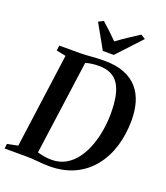

<svg xmlns="http://www.w3.org/2000/svg" viewBox="-187 -1108 1067 1236"><g transform="rotate(20 346.5 -490.0)"><path d="M92.5 -743H235.5Q277 -744 318.5 -747.5Q360 -751 399.5 -751Q480.5 -751 537 -728.5Q593.5 -706 628.5 -665.2Q663.5 -624.5 679.2 -569.8Q695 -515 695 -451Q695 -354.5 669.8 -271Q644.5 -187.5 594.2 -124.5Q544 -61.5 469.2 -26.2Q394.5 9 296 9Q275.5 9 255 7.5Q234.5 6 214 4.2Q193.5 2.5 173.2 1.2Q153 0 133 0H-11.5L-7.5 -33L65 -47.5L153 -694.5L88.5 -708ZM195 -20.5 173.5 -56.5Q188 -52.5 207.5 -47.5Q227 -42.5 249.8 -38.8Q272.5 -35 296 -35Q351 -35 393.5 -59.5Q436 -84 466.5 -126Q497 -168 516.5 -221Q536 -274 545.2 -331.8Q554.5 -389.5 554.5 -444.5Q554.5 -512 544.8 -561.5Q535 -611 514 -643.5Q493 -676 459.5 -691.8Q426 -707.5 378 -707.5Q354.5 -707.5 334.8 -705Q315 -702.5 299.8 -698.5Q284.5 -694.5 275 -691L291 -719.5ZM368 -806.5 274.5 -973 308.5 -990.5Q336 -966 363.2 -940.5Q390.5 -915 416 -889Q450.5 -915 488.5 -940.2Q526.5 -965.5 565 -990L596 -971L443 -806.5Z"/></g></svg>

Font: Merriweather 72pt SemiBold
Style: Italic
Weight: 600
Italic angle: -7.8°
Version: Version 2.101